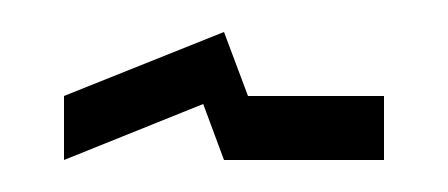

<svg xmlns="http://www.w3.org/2000/svg" viewBox="-20 -300 280 120"><path d="M120 -280 135 -240H220V-200H120L107 -235L20 -200V-240Z"/></svg>

Font: SOV_poster
Style: Bold
Weight: 700
Version: Version 1.00